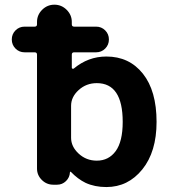

<svg xmlns="http://www.w3.org/2000/svg" viewBox="-20 -793 710 803"><path d="M493.2 -283.2Q493.2 -445.3 384.8 -445.3Q340.8 -445.3 309.1 -416.5Q277.3 -387.7 277.3 -350.6V-216.8Q277.3 -179.7 309.1 -150.4Q340.8 -121.1 384.8 -121.1Q434.6 -121.1 463.9 -161.1Q493.2 -201.2 493.2 -283.2ZM83 -574.2Q60.5 -574.2 44.9 -589.8Q29.3 -605.5 29.3 -627.9Q29.3 -650.4 44.9 -666Q60.5 -681.6 83 -681.6H125Q134.8 -681.6 134.8 -691.4V-701.2Q134.8 -730.5 156.2 -752Q177.7 -773.4 207.5 -773.4Q237.3 -773.4 258.8 -752Q280.3 -730.5 280.3 -701.2V-691.4Q280.3 -681.6 290 -681.6H381.8Q404.3 -681.6 419.9 -666Q435.5 -650.4 435.5 -627.9Q435.5 -605.5 419.9 -589.8Q404.3 -574.2 381.8 -574.2H290Q280.3 -574.2 280.3 -564.5V-509.8Q280.3 -506.8 282.7 -505.9Q285.2 -504.9 288.1 -505.9Q348.6 -556.6 424.8 -556.6Q520.5 -556.6 577.6 -484.9Q634.8 -413.1 634.8 -283.2Q634.8 -158.2 575.2 -84.5Q515.6 -10.7 424.8 -10.7Q376 -10.7 337.9 -28.3Q305.7 -43.9 276.4 -74.2Q275.4 -75.2 273.9 -74.7Q272.5 -74.2 272.5 -72.3Q271.5 -50.8 255.9 -35.6Q240.2 -20.5 218.8 -20.5H203.1Q174.8 -20.5 154.8 -40.5Q134.8 -60.5 134.8 -87.9V-564.5Q134.8 -574.2 125 -574.2Z"/></svg>

Font: Gen Jyuu GothicX Bold
Style: Bold
Weight: 700
Designer: Ryoko NISHIZUKA (kana &amp; ideographs); Paul D. Hunt (Latin, Greek &amp; Cyrillic); Wenlong ZHANG (bopomofo); Sandoll C
Version: Version 1.058.20140828